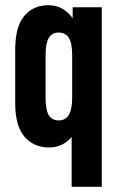

<svg xmlns="http://www.w3.org/2000/svg" viewBox="-20 -556 449 734"><path d="M253.9 -32.2Q219.7 7.8 167 7.8Q109.4 7.8 73.7 -33.2Q38.1 -74.2 38.1 -163.1V-365.2Q38.1 -454.1 72.8 -495.1Q107.4 -536.1 165 -536.1Q221.7 -536.1 257.8 -486.3V-528.3H369.1V158.2H253.9ZM255.9 -181.6V-345.7Q255.9 -390.6 243.2 -411.1Q230.5 -431.6 204.1 -431.6Q178.7 -431.6 166.5 -411.1Q154.3 -390.6 154.3 -345.7V-181.6Q154.3 -135.7 166.5 -115.7Q178.7 -95.7 205.1 -95.7Q255.9 -95.7 255.9 -181.6Z"/></svg>

Font: Altinn-DIN Condensed
Style: DINCondensed-Bold
Weight: 700
Width: 3
Designer: Charles Nix
Foundry: Altinn
Version: Version 2.00